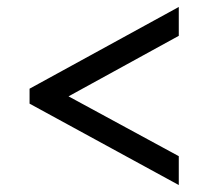

<svg xmlns="http://www.w3.org/2000/svg" viewBox="-20 -634 599 552"><path d="M494 -102V-185L177 -357L494 -531V-614L65 -379V-336Z"/></svg>

Font: Noto Serif Malayalam ExtraBold
Style: Regular
Weight: 800
Designer: Indian type Foundry, Jelle Bosma, Monotype Design Team
Foundry: Monotype Imaging Inc.
Version: Version 2.104